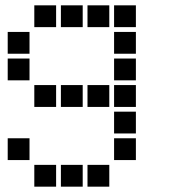

<svg xmlns="http://www.w3.org/2000/svg" viewBox="-20 -511 640 722"><path d="M110 -491Q109 -491 109 -491Q109 -491 109 -490V-410Q109 -409 109 -409Q109 -409 110 -409H190Q191 -409 191 -409Q191 -409 191 -410V-490Q191 -491 191 -491Q191 -491 190 -491ZM210 -491Q209 -491 209 -491Q209 -491 209 -490V-410Q209 -409 209 -409Q209 -409 210 -409H290Q291 -409 291 -409Q291 -409 291 -410V-490Q291 -491 291 -491Q291 -491 290 -491ZM310 -491Q309 -491 309 -491Q309 -491 309 -490V-410Q309 -409 309 -409Q309 -409 310 -409H390Q391 -409 391 -409Q391 -409 391 -410V-490Q391 -491 391 -491Q391 -491 390 -491ZM410 -491Q409 -491 409 -491Q409 -491 409 -490V-410Q409 -409 409 -409Q409 -409 410 -409H490Q491 -409 491 -409Q491 -409 491 -410V-490Q491 -491 491 -491Q491 -491 490 -491ZM10 -391Q9 -391 9 -391Q9 -391 9 -390V-310Q9 -309 9 -309Q9 -309 10 -309H90Q91 -309 91 -309Q91 -309 91 -310V-390Q91 -391 91 -391Q91 -391 90 -391ZM410 -391Q409 -391 409 -391Q409 -391 409 -390V-310Q409 -309 409 -309Q409 -309 410 -309H490Q491 -309 491 -309Q491 -309 491 -310V-390Q491 -391 491 -391Q491 -391 490 -391ZM10 -291Q9 -291 9 -291Q9 -291 9 -290V-210Q9 -209 9 -209Q9 -209 10 -209H90Q91 -209 91 -209Q91 -209 91 -210V-290Q91 -291 91 -291Q91 -291 90 -291ZM410 -291Q409 -291 409 -291Q409 -291 409 -290V-210Q409 -209 409 -209Q409 -209 410 -209H490Q491 -209 491 -209Q491 -209 491 -210V-290Q491 -291 491 -291Q491 -291 490 -291ZM110 -191Q109 -191 109 -191Q109 -191 109 -190V-110Q109 -109 109 -109Q109 -109 110 -109H190Q191 -109 191 -109Q191 -109 191 -110V-190Q191 -191 191 -191Q191 -191 190 -191ZM210 -191Q209 -191 209 -191Q209 -191 209 -190V-110Q209 -109 209 -109Q209 -109 210 -109H290Q291 -109 291 -109Q291 -109 291 -110V-190Q291 -191 291 -191Q291 -191 290 -191ZM310 -191Q309 -191 309 -191Q309 -191 309 -190V-110Q309 -109 309 -109Q309 -109 310 -109H390Q391 -109 391 -109Q391 -109 391 -110V-190Q391 -191 391 -191Q391 -191 390 -191ZM410 -191Q409 -191 409 -191Q409 -191 409 -190V-110Q409 -109 409 -109Q409 -109 410 -109H490Q491 -109 491 -109Q491 -109 491 -110V-190Q491 -191 491 -191Q491 -191 490 -191ZM410 -91Q409 -91 409 -91Q409 -91 409 -90V-10Q409 -9 409 -9Q409 -9 410 -9H490Q491 -9 491 -9Q491 -9 491 -10V-90Q491 -91 491 -91Q491 -91 490 -91ZM10 9Q9 9 9 9Q9 9 9 10V90Q9 91 9 91Q9 91 10 91H90Q91 91 91 91Q91 91 91 90V10Q91 9 91 9Q91 9 90 9ZM410 9Q409 9 409 9Q409 9 409 10V90Q409 91 409 91Q409 91 410 91H490Q491 91 491 91Q491 91 491 90V10Q491 9 491 9Q491 9 490 9ZM110 109Q109 109 109 109Q109 109 109 110V190Q109 191 109 191Q109 191 110 191H190Q191 191 191 191Q191 191 191 190V110Q191 109 191 109Q191 109 190 109ZM210 109Q209 109 209 109Q209 109 209 110V190Q209 191 209 191Q209 191 210 191H290Q291 191 291 191Q291 191 291 190V110Q291 109 291 109Q291 109 290 109ZM310 109Q309 109 309 109Q309 109 309 110V190Q309 191 309 191Q309 191 310 191H390Q391 191 391 191Q391 191 391 190V110Q391 109 391 109Q391 109 390 109Z"/></svg>

Font: Doto ExtraBold
Style: Regular
Weight: 800
Monospace: yes
Version: Version 1.000